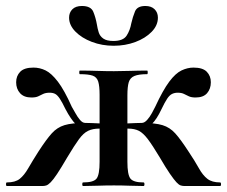

<svg xmlns="http://www.w3.org/2000/svg" viewBox="-24 -622 759 642"><path d="M254 0Q251 0 251 -6Q251 -12 254 -12Q289 -12 299 -25Q309 -38 309 -81V-305Q309 -334 304.5 -349Q300 -364 286 -369Q272 -374 243 -374Q241 -374 241 -380Q241 -386 243 -386Q273 -386 301 -385Q329 -384 357 -384Q384 -384 411.5 -385Q439 -386 468 -386Q470 -386 470 -380Q470 -374 468 -374Q440 -374 425.5 -368Q411 -362 406.5 -347Q402 -332 402 -303V-81Q402 -38 412 -25Q422 -12 456 -12Q459 -12 459 -6Q459 0 456 0Q435 0 409.5 -1Q384 -2 357 -2Q329 -2 302.5 -1Q276 0 254 0ZM-1 0Q-4 0 -4 -6Q-4 -12 -1 -12Q27 -12 42 -24Q57 -36 70.5 -59.5Q84 -83 105 -116Q131 -156 149 -176Q167 -196 191.5 -203.5Q216 -211 261 -211Q266 -211 282.5 -210.5Q299 -210 317.5 -209Q336 -208 346 -207L345 -189Q324 -192 308 -192Q286 -192 270.5 -184.5Q255 -177 240 -156.5Q225 -136 201 -96Q180 -60 167 -40.5Q154 -21 145.5 -12.5Q137 -4 131 -2Q125 0 118 0ZM261 -191Q245 -191 229 -207Q213 -223 195 -257Q184 -280 176 -292Q168 -304 160.5 -308Q153 -312 142 -312Q129 -312 120.5 -308Q112 -304 104 -300Q96 -296 81 -296Q56 -296 43 -310.5Q30 -325 30 -347Q30 -368 43.5 -382Q57 -396 88 -396Q109 -396 128.5 -386.5Q148 -377 169.5 -349Q191 -321 216 -265Q221 -257 228 -244Q235 -231 243.5 -221Q252 -211 261 -211ZM593 0Q586 0 580 -2Q574 -4 566 -12.5Q558 -21 544.5 -40.5Q531 -60 510 -96Q486 -136 470.5 -156.5Q455 -177 440.5 -184.5Q426 -192 404 -192Q387 -192 366 -189L365 -207Q376 -208 394.5 -209Q413 -210 429.5 -210.5Q446 -211 450 -211Q495 -211 519.5 -203.5Q544 -196 562 -176Q580 -156 606 -116Q628 -83 641 -59.5Q654 -36 669.5 -24Q685 -12 712 -12Q715 -12 715 -6Q715 0 712 0ZM450 -191V-211Q459 -211 468 -221Q477 -231 484 -244Q491 -257 495 -265Q521 -321 542 -349Q563 -377 583 -386.5Q603 -396 623 -396Q654 -396 667.5 -382Q681 -368 681 -347Q681 -325 668.5 -310.5Q656 -296 630 -296Q616 -296 607.5 -300Q599 -304 591 -308Q583 -312 570 -312Q560 -312 551.5 -308Q543 -304 535 -292Q527 -280 516 -257Q500 -223 483.5 -207Q467 -191 450 -191ZM355 -485Q388 -485 399.5 -503Q411 -521 415 -544Q420 -566 427.5 -584Q435 -602 462 -602Q482 -602 493 -591Q504 -580 504 -563Q504 -537 483 -515.5Q462 -494 428.5 -481.5Q395 -469 356 -469Q317 -469 283 -482Q249 -495 228 -516.5Q207 -538 207 -563Q207 -580 218 -591Q229 -602 250 -602Q280 -602 288 -582.5Q296 -563 300 -540Q302 -527 306 -514Q310 -501 321.5 -493Q333 -485 355 -485Z"/></svg>

Font: Cormorant Garamond Light
Style: Regular
Weight: 300
Designer: Christian Thalmann (Catharsis Fonts)
Foundry: Catharsis Fonts
Version: Version 4.001